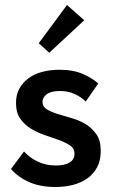

<svg xmlns="http://www.w3.org/2000/svg" viewBox="-20 -739 452 768"><path d="M202 9Q142 9 98 -10Q54 -29 24 -63L76 -133Q100 -107 132.5 -92Q165 -77 203 -77Q239 -77 258.5 -89Q278 -101 278 -124Q278 -145 260.5 -157Q243 -169 217 -178.5Q191 -188 161 -198Q131 -208 105 -223.5Q79 -239 61.5 -263.5Q44 -288 44 -327Q44 -360 57.5 -384.5Q71 -409 94 -426Q117 -443 149 -451.5Q181 -460 218 -460Q273 -460 311.5 -443Q350 -426 373 -405L323 -333Q303 -352 277.5 -363.5Q252 -375 221 -375Q184 -375 167 -362Q150 -349 150 -332Q150 -312 167.5 -301.5Q185 -291 210.5 -283Q236 -275 266.5 -266.5Q297 -258 322.5 -242.5Q348 -227 365.5 -202Q383 -177 383 -135Q383 -97 368.5 -70Q354 -43 329.5 -25.5Q305 -8 272 0.5Q239 9 202 9ZM317 -658 177 -528 135 -566 248 -719Z"/></svg>

Font: Tilda Sans Semibold
Style: Regular
Weight: 600
Designer: ParaType Ltd
Foundry: ParaType Ltd
Version: Version 1.009